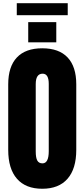

<svg xmlns="http://www.w3.org/2000/svg" viewBox="-20 -1168 526 1196"><path d="M243.2 7.8Q140.1 7.8 85.7 -54.4Q31.2 -116.7 31.2 -234.4V-642.6Q31.2 -752.9 85.2 -810.1Q139.2 -867.2 243.2 -867.2Q347.2 -867.2 401.1 -810.1Q455.1 -752.9 455.1 -642.6V-234.4Q455.1 -116.7 400.6 -54.4Q346.2 7.8 243.2 7.8ZM244.6 -150.4Q283.7 -150.4 283.7 -226.1V-645.5Q283.7 -709 245.6 -709Q202.6 -709 202.6 -644V-225.1Q202.6 -185.1 212.4 -167.7Q222.2 -150.4 244.6 -150.4ZM155.8 -904.3V-1030.3H330.6V-904.3ZM84.5 -1073.2V-1147.9H401.9V-1073.2Z"/></svg>

Font: webenart
Style: Regular
Weight: 400
Designer: Vernon Adams
Foundry: Vernon Adams
Version: Version 2.116; ttfautohint (v1.8.3)